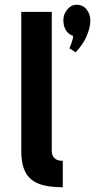

<svg xmlns="http://www.w3.org/2000/svg" viewBox="-20 -759 417 793"><path d="M353 -676.3C353 -691.9 348.1 -706.5 337.9 -719.7C327.6 -732.9 314 -739.3 295.9 -739.3C281.7 -739.3 268.6 -732.9 257.8 -719.7C247.1 -706.5 241.7 -691.9 241.7 -676.3C241.7 -658.2 245.6 -643.6 253.4 -632.3C261.2 -621.1 270.5 -614.3 281.2 -611.3C281.7 -610.4 281.7 -609.4 281.7 -607.4C281.7 -601.6 279.8 -593.8 275.9 -583C272 -572.3 269 -564.5 266.6 -559.6L292 -543C296.9 -547.4 301.8 -553.2 308.1 -561C314.5 -568.8 321.3 -578.6 328.1 -590.3C335 -602.1 340.8 -615.7 345.7 -630.9C350.6 -646 353 -661.6 353 -676.3ZM193.8 -137.2V-710H67.9V-134.8C67.9 -19.5 123.5 14.2 239.3 14.2V-94.7C204.1 -94.7 193.8 -114.3 193.8 -137.2Z"/></svg>

Font: Tuffy
Style: Bold
Weight: 700
Designer: Thatcher Ulrich, Karoly Barta, Michael Everson
Version: Version 001.270